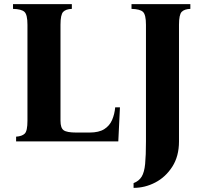

<svg xmlns="http://www.w3.org/2000/svg" viewBox="-20 -685 997 930"><path d="M58 0V-23Q87 -25 100 -38Q113 -51 113 -100V-565Q113 -614 98.5 -627.5Q84 -641 43 -642V-665H328V-642Q299 -641 286 -627.5Q273 -614 273 -565V-100Q273 -65 288.5 -54Q304 -43 349 -43H414Q459 -43 485 -59.5Q511 -76 523 -104Q535 -132 538 -165H561L553 0ZM627 225V202Q653 192 666 171Q679 150 683 109Q687 68 687 0V-565Q687 -614 672.5 -627.5Q658 -641 617 -642V-665H902V-642Q873 -641 860 -627.5Q847 -614 847 -565V0Q847 72 814.5 122.5Q782 173 732 199Q682 225 627 225Z"/></svg>

Font: Bona Nova SC
Style: Bold
Weight: 700
Designer: Mateusz Machalski
Foundry: Capitalics
Version: Version 4.001; ttfautohint (v1.8.4.7-5d5b)